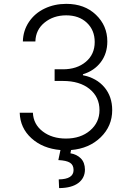

<svg xmlns="http://www.w3.org/2000/svg" viewBox="-20 -757 669 980"><path d="M342.8 8.8 339.4 25.4Q372.1 30.8 392.6 51.5Q413.1 72.3 413.6 108.9Q413.1 152.3 379.2 177.5Q345.2 202.6 281.7 203.1L279.8 158.7Q355.5 157.7 355.5 110.8Q355.5 85 337.2 73.5Q318.8 62 277.8 60.1L288.6 8.8Q198.2 1 140.6 -51.3Q83 -103.5 80.6 -181.6H147.9Q150.4 -122.6 198 -86.2Q245.6 -49.8 316.4 -49.8Q391.6 -49.8 439.7 -90.8Q487.8 -131.8 487.8 -194.8Q487.8 -261.7 437.3 -302.7Q386.7 -343.8 301.3 -343.8H258.8V-403.3H301.3Q372.6 -403.3 418 -441.4Q463.4 -479.5 463.4 -542.5Q463.4 -603 423.3 -640.9Q383.3 -678.7 317.9 -678.7Q252.9 -678.7 207.5 -641.8Q162.1 -605 160.6 -545.4H96.7Q98.1 -601.1 127.9 -645.3Q157.7 -689.5 207.8 -713.4Q257.8 -737.3 318.4 -737.3Q411.6 -737.3 469.7 -681.6Q527.8 -626 527.8 -545.4Q527.8 -483.9 494.4 -439.7Q460.9 -395.5 403.3 -377.9V-373Q473.1 -358.9 512.9 -311.5Q552.7 -264.2 552.7 -194.8Q552.7 -113.3 493.9 -56.2Q435.1 1 342.8 8.8Z"/></svg>

Font: Interop Light
Style: Regular
Weight: 300
Designer: Rasmus Andersson, Google, Jang Haemin
Foundry: jhaemin
Version: Version 1.007